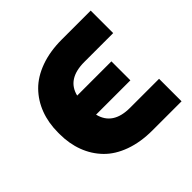

<svg xmlns="http://www.w3.org/2000/svg" viewBox="-145 -677 825 825"><g transform="rotate(-45 267.5 -264.0)"><path d="M41.5 -259.3V-268.6Q41.5 -327.6 60.1 -376.7Q78.6 -425.8 114.5 -462.4Q150.4 -499 207 -519.5Q263.7 -540 335.9 -540H511.2V-403.3H335.9Q231.4 -403.3 211.9 -322.8H419.9V-207.5H211.4Q231.4 -125 335 -125H511.7V11.7H335Q263.2 11.7 206.5 -8.8Q149.9 -29.3 114.3 -65.9Q78.6 -102.5 60.1 -151.6Q41.5 -200.7 41.5 -259.3Z"/></g></svg>

Font: Bert Sans Black
Style: Regular
Weight: 900
Designer: Christian Robertson, Adam Twardoch, & Cristiano Sobral
Foundry: Google
Version: Version 12.135;January 10, 2020;FontCreator 12.0.0.2547 64-b